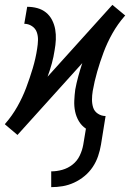

<svg xmlns="http://www.w3.org/2000/svg" viewBox="-31 -548 551 791"><path d="M180 223V158Q203 158 226 151.5Q249 145 268 130Q287 115 297.5 93Q308 71 312 48L323 -18Q305 -30 294 -48.5Q283 -67 278.5 -88.5Q274 -110 275 -133Q276 -156 279 -179Q284 -206 291.5 -233.5Q299 -261 308 -288L41 8L-11 -36L-9 -39Q19 -71 40.5 -109Q62 -147 77 -187Q92 -227 104 -267Q116 -307 122 -347Q125 -365 125.5 -382.5Q126 -400 120.5 -415.5Q115 -431 100.5 -440.5Q86 -450 69 -450L81 -520Q103 -520 123 -514.5Q143 -509 158.5 -496.5Q174 -484 183.5 -465.5Q193 -447 196.5 -426.5Q200 -406 199 -384.5Q198 -363 194 -341Q190 -314 182.5 -286.5Q175 -259 165 -232L432 -528L485 -484L482 -481Q454 -449 432.5 -411Q411 -373 396 -333Q381 -293 369.5 -253Q358 -213 351 -173Q348 -155 348 -137.5Q348 -120 353 -104.5Q358 -89 372.5 -79.5Q387 -70 404 -70L385 48Q381 72 373 95.5Q365 119 351 140Q337 161 317 177.5Q297 194 274 204.5Q251 215 227.5 219Q204 223 180 223Z"/></svg>

Font: Iosevka Term Curly
Style: Italic
Weight: 400
Italic angle: -9°
Designer: Belleve Invis
Foundry: Belleve Invis
Version: Version 32.3.0